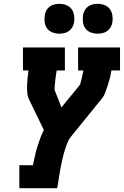

<svg xmlns="http://www.w3.org/2000/svg" viewBox="-20 -983 647 1003"><path d="M81 0V-120H152Q157 -143 162 -166.5Q167 -190 174 -213Q181 -236 189.5 -259Q198 -282 209 -304L132 -463Q124 -479 122.5 -498.5Q121 -518 121.5 -537.5Q122 -557 124 -576.5Q126 -596 129 -615H100V-735H319V-615H276Q272 -593 269.5 -570.5Q267 -548 265 -525Q265 -523 265.5 -520.5Q266 -518 265 -515Q265 -515 265 -514.5Q265 -514 265 -514Q265 -513 265 -512.5Q265 -512 266 -511L301 -422L396 -538Q400 -544 401 -550.5Q402 -557 404 -563.5Q406 -570 407.5 -576.5Q409 -583 410.5 -589.5Q412 -596 413 -602.5Q414 -609 416 -615H388V-735H607V-615H562Q559 -595 554 -575.5Q549 -556 543 -537Q537 -518 529.5 -498.5Q522 -479 508 -463L353 -272Q342 -259 335 -243.5Q328 -228 323 -212.5Q318 -197 313.5 -181.5Q309 -166 305.5 -150Q302 -134 299 -118.5Q296 -103 293 -87L279 0ZM490 -807Q472 -807 454.5 -813.5Q437 -820 426.5 -834Q416 -848 413.5 -866.5Q411 -885 414 -904Q416 -917 422.5 -929Q429 -941 440 -949Q451 -957 464 -960Q477 -963 490 -963Q509 -963 526 -956.5Q543 -950 553.5 -936Q564 -922 567 -903.5Q570 -885 567 -866Q565 -853 558 -841Q551 -829 540 -821Q529 -813 516 -810Q503 -807 490 -807ZM290 -807Q272 -807 254.5 -813.5Q237 -820 226.5 -834Q216 -848 213.5 -866.5Q211 -885 214 -904Q216 -917 222.5 -929Q229 -941 240 -949Q251 -957 264 -960Q277 -963 290 -963Q309 -963 326 -956.5Q343 -950 353.5 -936Q364 -922 367 -903.5Q370 -885 367 -866Q365 -853 358 -841Q351 -829 340 -821Q329 -813 316 -810Q303 -807 290 -807Z"/></svg>

Font: Iosevka Curly Slab HvEx
Style: Italic
Weight: 900
Width: 7
Italic angle: -9°
Monospace: yes
Designer: Belleve Invis
Foundry: Belleve Invis
Version: Version 11.1.0; ttfautohint (v1.8.3)